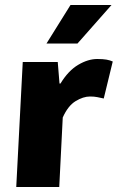

<svg xmlns="http://www.w3.org/2000/svg" viewBox="-20 -748 471 768"><path d="M71 -500H211L218 -414H222Q253 -465 292.5 -488.5Q332 -512 369 -512Q392 -512 406 -509.5Q420 -507 431 -502L395 -354Q381 -357 369 -359.5Q357 -362 340 -362Q313 -362 282.5 -343.5Q252 -325 231 -278L217 0H45ZM290 -574H166L262 -728H426Z"/></svg>

Font: Kilde Sans Black
Style: Regular
Weight: 900
Italic angle: -3°
Designer: Paul D. Hunt
Foundry: Adobe Systems Incorporated
Version: Version 1.050;PS Version 1.000;hotconv 1.0.70;makeotf.lib2.5